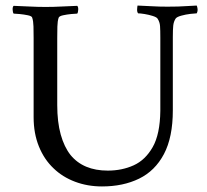

<svg xmlns="http://www.w3.org/2000/svg" viewBox="-20 -667 746 691"><path d="M144 -642Q173 -642 200.5 -643.5Q228 -645 258 -646Q262 -642 261.5 -632Q261 -622 258 -618Q252 -618 236.5 -616.5Q221 -615 207 -612Q193 -609 191 -603Q187 -591 186.5 -571.5Q186 -552 186 -530V-289Q186 -228 198.5 -183Q211 -138 234 -109Q280 -53 368 -53Q419 -53 461 -72Q503 -91 529.5 -137.5Q556 -184 557 -268V-532Q557 -558 556 -573Q555 -588 547 -600Q544 -605 530 -609.5Q516 -614 500.5 -616.5Q485 -619 477 -619Q473 -624 473.5 -633.5Q474 -643 475 -647Q504 -646 527.5 -644.5Q551 -643 583 -643Q606 -643 620.5 -643.5Q635 -644 650.5 -645Q666 -646 688 -647Q690 -643 691 -635Q692 -627 688 -619Q682 -619 665 -617Q648 -615 632 -610.5Q616 -606 612 -600Q605 -589 603.5 -575Q602 -561 602 -533V-270Q602 -173 570 -112.5Q538 -52 480.5 -24Q423 4 347 4Q295 4 250 -13Q205 -30 173 -61Q139 -93 120 -140Q101 -187 101 -245V-530Q101 -552 100.5 -571.5Q100 -591 96 -603Q95 -609 80.5 -612Q66 -615 50.5 -616.5Q35 -618 29 -618Q26 -622 25.5 -632Q25 -642 29 -646Q59 -645 87.5 -643.5Q116 -642 144 -642Z"/></svg>

Font: Amiri
Style: Regular
Weight: 400
Designer: Khaled Hosny
Version: Version 0.114